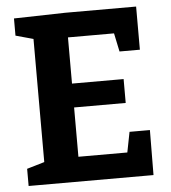

<svg xmlns="http://www.w3.org/2000/svg" viewBox="-51 -751 711 798"><g transform="rotate(-5 304.5 -352.0)"><path d="M473.7 -187.7H558.7L557.3 0H36.3V-71.7L128.7 -99L109.7 -70.3V-630L128 -602L36.3 -627.3V-699L250 -704H546.3V-524H461.3L441 -620.7L467.7 -601H230.7L253 -623.3V-386L230.7 -408.3H468.3V-308.7H230.7L253 -334.3V-80.7L230.7 -103H480L452.7 -80.7Z"/></g></svg>

Font: Bitter Thin
Style: Regular
Weight: 100
Designer: Sol Matas, and Bitter project Authors
Foundry: Sol Matas
Version: Version 2.002